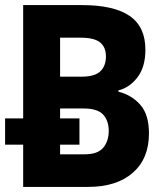

<svg xmlns="http://www.w3.org/2000/svg" viewBox="-20 -734 640 754"><path d="M71 0V-166H0V-269H71V-714H302Q427 -714 489 -671.5Q551 -629 551 -539Q551 -471 520 -430.5Q489 -390 445 -379V-374Q497 -361 531 -322.5Q565 -284 565 -210Q565 -111 501.5 -55.5Q438 0 326 0ZM302 -433Q352 -433 374 -454Q396 -475 396 -512Q396 -549 373 -567.5Q350 -586 297 -586H216V-433ZM312 -128Q364 -128 385.5 -154Q407 -180 407 -220Q407 -260 385 -284Q363 -308 308 -308H216V-269H292V-166H216V-128Z"/></svg>

Font: Noto Sans Mono ExtraBold
Style: Regular
Weight: 800
Designer: Monotype Design Team
Foundry: Monotype Imaging Inc.
Version: Version 2.014